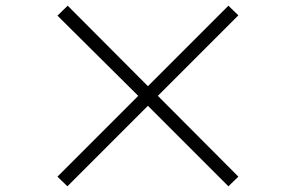

<svg xmlns="http://www.w3.org/2000/svg" viewBox="-20 -711 1040 675"><path d="M818 -90 535 -374 818 -657 783 -691 500 -408 218 -691 182 -656 466 -374 182 -90 217 -56 500 -339 783 -56Z"/></svg>

Font: Genne Gothic Light
Style: Regular
Weight: 300
Designer: Ryoko NISHIZUKA (kana & ideographs); Paul D. Hunt (Latin, Greek & Cyrillic); Wenlong ZHANG (bopomofo); Sandoll Communica
Foundry: Adobe Systems Incorporated
Version: Version 1.004;PS 1.004;hotconv 16.6.51;makeotf.lib2.5.65220